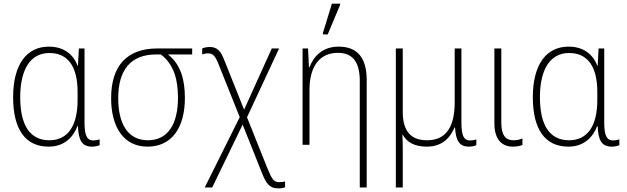

<svg xmlns="http://www.w3.org/2000/svg" viewBox="-20 -795 3441 1054"><path d="M247 10C334 10 382 -43 405 -102H408C411 -21 432 10 486 10C502 10 518 6 527 2V-30C516 -26 503 -24 492 -24C460 -24 444 -47 444 -122V-529H413L408 -434H406C381 -500 327 -539 248 -539C129 -539 52 -445 52 -261C52 -84 120 10 247 10ZM251 -25C146 -25 91 -105 91 -261C91 -416 148 -504 251 -504C354 -504 406 -429 406 -289V-247C406 -103 352 -25 251 -25Z M790 10C922 10 995 -93 995 -257C995 -356 973 -441 902 -496H1035V-529H844C676 -529 590 -433 590 -256C590 -97 659 10 790 10ZM792 -25C680 -25 629 -118 629 -256C629 -412 698 -496 837 -496H863C936 -441 957 -355 957 -258C957 -114 902 -25 792 -25Z M1104 234H1145L1312 -111L1417 152C1442 216 1462 240 1509 239C1525 239 1536 237 1545 233V201C1537 203 1527 205 1515 205C1483 206 1472 188 1448 129L1336 -151L1512 -529H1472L1320 -193L1212 -463C1191 -518 1171 -537 1131 -537C1112 -537 1099 -533 1090 -529V-496C1099 -500 1109 -502 1123 -502C1148 -503 1163 -486 1180 -442L1296 -152Z M1753 -606H1779L1847 -768V-775H1802L1753 -615ZM1955 234H1993V-356C1993 -482 1938 -539 1839 -539C1749 -539 1701 -484 1679 -426H1676L1671 -529H1641V0H1679V-301C1679 -439 1741 -505 1835 -505C1913 -505 1955 -458 1955 -351Z M2153 234H2191V19C2191 -6 2190 -31 2189 -56H2191C2213 -14 2256 10 2323 10C2410 10 2453 -42 2475 -95H2478C2482 -21 2503 10 2554 10C2571 10 2587 6 2595 2V-30C2585 -26 2572 -24 2560 -24C2528 -24 2513 -47 2513 -122V-529H2476V-233C2476 -97 2428 -25 2324 -25C2233 -25 2191 -78 2191 -181V-529H2153Z M2795 10C2818 10 2835 6 2848 1V-35C2833 -28 2815 -25 2798 -25C2753 -25 2732 -57 2732 -121V-529H2694V-117C2694 -29 2736 10 2795 10Z M3100 10C3187 10 3235 -43 3258 -102H3261C3264 -21 3285 10 3339 10C3355 10 3371 6 3380 2V-30C3369 -26 3356 -24 3345 -24C3313 -24 3297 -47 3297 -122V-529H3266L3261 -434H3259C3234 -500 3180 -539 3101 -539C2982 -539 2905 -445 2905 -261C2905 -84 2973 10 3100 10ZM3104 -25C2999 -25 2944 -105 2944 -261C2944 -416 3001 -504 3104 -504C3207 -504 3259 -429 3259 -289V-247C3259 -103 3205 -25 3104 -25Z"/></svg>

Font: Noto Sans SemiCondensed ExtraLight
Style: Regular
Weight: 200
Width: 4
Designer: Monotype Design Team
Foundry: Monotype Imaging Inc.
Version: Version 2.013